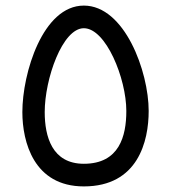

<svg xmlns="http://www.w3.org/2000/svg" viewBox="-20 -662 612 687"><path d="M280 5C474 5 512 -157 512 -265C512 -406 426 -642 280 -642C133 -642 60 -400 60 -261C60 -154 101 5 280 5ZM280 -76C166 -76 140 -174 140 -261C140 -379 203 -561 280 -561C359 -561 432 -381 432 -265C432 -175 407 -76 280 -76Z"/></svg>

Font: Noto Sans Math
Style: Regular
Weight: 400
Designer: Monotype Design Team, Delve Withrington, Jeff Kellem
Foundry: Monotype Imaging Inc., Delve Fonts LLC
Version: Version 3.000